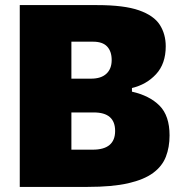

<svg xmlns="http://www.w3.org/2000/svg" viewBox="-20 -733 712 753"><path d="M324 0H57.5V-713H361Q467 -713 525.2 -692.5Q583.5 -672 606.8 -635.5Q630 -599 630 -551.5Q630 -483 592 -442Q554 -401 497.5 -388V-373.5Q566.5 -358 605.8 -318.5Q645 -279 645 -202Q645 -155.5 630.5 -118.2Q616 -81 580.5 -54.8Q545 -28.5 482.5 -14.2Q420 0 324 0ZM345 -569.5H260V-424.5H337Q376.5 -424.5 397.2 -443.8Q418 -463 418 -497.5Q418 -531.5 400.2 -550.5Q382.5 -569.5 345 -569.5ZM260 -146H343.5Q431.5 -146 431.5 -219.5Q431.5 -292 348 -292H260Z"/></svg>

Font: Heraclito ExtraBold
Style: Regular
Weight: 800
Designer: Kostas Bartsokas (font) & Cristiano Sobral (main changes)
Foundry: Kostas Bartsokas (font) & Cristiano Sobral (main changes)
Version: Version 1.00;July 8, 2020;FontCreator 13.0.0.2655 64-bit